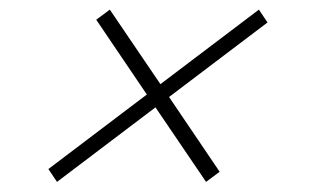

<svg xmlns="http://www.w3.org/2000/svg" viewBox="-20 -450 640 389"><path d="M78 -107.5 277.5 -258.5 175 -410 202.5 -430.5 305 -279.5 504.5 -430.5 522 -404.5 322.5 -253.5 425 -102 397.5 -81.5 295 -232.5 95.5 -81.5Z"/></svg>

Font: Newsreader Caption ExtraLight
Style: Italic
Weight: 275
Italic angle: -17°
Designer: Hugues Gentile
Foundry: Production Type
Version: Version 1.001